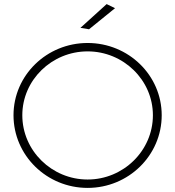

<svg xmlns="http://www.w3.org/2000/svg" viewBox="-20 -914 856 938"><path d="M501 -894 373 -778 415 -771 542 -874ZM408 -704C208 -704 46 -546 46 -351C46 -155 208 4 408 4C608 4 770 -155 770 -351C770 -546 608 -704 408 -704ZM408 -663C583 -663 727 -523 727 -351C727 -178 583 -37 408 -37C233 -37 89 -178 89 -351C89 -523 233 -663 408 -663Z"/></svg>

Font: Montserrat arm ExtraLight
Style: Regular
Weight: 275
Designer: Julieta Ulanovsky
Foundry: Julieta Ulanovsky
Version: Version 6.000;PS 006.000;hotconv 1.0.88;makeotf.lib2.5.64775